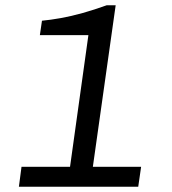

<svg xmlns="http://www.w3.org/2000/svg" viewBox="-20 -712 655 732"><path d="M52 0 62 -76H247L317 -578H132L140 -633Q172 -636 211.5 -643Q251 -650 295.5 -662.5Q340 -675 387 -692H421L334 -76H518L507 0Z"/></svg>

Font: Chivo Medium Light
Style: Italic
Weight: 300
Italic angle: -8.05°
Version: Version 2.002